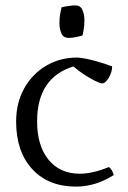

<svg xmlns="http://www.w3.org/2000/svg" viewBox="-20 -682 475 714"><path d="M263 12Q160 12 100 -53Q40 -118 40 -230Q40 -299 69.5 -352.5Q99 -406 150.5 -437Q202 -468 268 -468Q295 -466 332 -456Q369 -446 397 -435Q397 -414 384.5 -393Q372 -372 360 -372Q352 -372 333 -381.5Q314 -391 292 -405.5Q270 -420 253 -435Q118 -393 118 -231Q118 -140 160.5 -88Q203 -36 276 -36Q325 -36 385 -61Q393 -54 396.5 -47.5Q400 -41 403 -31Q335 12 263 12ZM236 -541Q215 -541 208 -558.5Q201 -576 201 -596Q201 -618 205 -636.5Q209 -655 209 -655Q209 -655 227.5 -658.5Q246 -662 260 -662Q279 -662 286.5 -645Q294 -628 294 -606Q294 -586 290.5 -568Q287 -550 287 -550Q287 -550 269 -545.5Q251 -541 236 -541Z"/></svg>

Font: Mate
Style: Regular
Weight: 400
Designer: Eduardo Rodriguez Tunni
Foundry: Eduardo Rodriguez Tunni
Version: Version 1.003; ttfautohint (v1.8.4.7-5d5b);gftools[0.9.24]